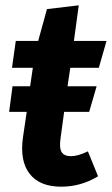

<svg xmlns="http://www.w3.org/2000/svg" viewBox="-20 -683 419 719"><path d="M350.1 -429.2H243.2L232.9 -359.9H341.8L314 -264.2H220.2L207 -167Q201.2 -129.4 210.7 -113.8Q220.2 -98.1 245.1 -98.1Q272 -98.1 309.1 -116.2L347.2 -22.9Q283.7 16.1 209 16.1Q128.9 16.1 91.3 -31.7Q53.7 -79.6 65.9 -168L80.1 -264.2H14.2L26.9 -359.9H92.8L103 -429.2H24.9L39.1 -529.8H123L155.8 -648.9L274.9 -663.1L256.8 -529.8H378.9Z"/></svg>

Font: FiraGO SemiBold
Style: Italic
Weight: 600
Italic angle: -8°
Designer: bBox Type GmbH
Foundry: bBox Type GmbH
Version: Version 1.001;PS 001.001;hotconv 1.0.88;makeotf.lib2.5.64775